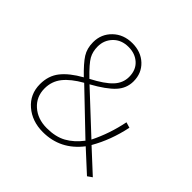

<svg xmlns="http://www.w3.org/2000/svg" viewBox="-170 -876 1069 1069"><g transform="rotate(45 364.5 -341.5)"><path d="M300 -693Q368 -693 411.5 -652Q455 -611 455 -547Q455 -492 416.5 -450.5Q378 -409 293 -362L518 -152Q566 -248 588 -358L621 -348Q596 -228 540 -131L672 -9L645 10L522 -103Q435 10 297 10Q212 10 154.5 -39.5Q97 -89 97 -168Q97 -234 133.5 -280Q170 -326 243 -367Q186 -422 163.5 -457.5Q141 -493 141 -542Q141 -606 186 -649.5Q231 -693 300 -693ZM300 -663Q244 -663 210 -628Q176 -593 176 -543Q176 -503 193 -472.5Q210 -442 271 -383Q350 -424 385 -461.5Q420 -499 420 -547Q420 -601 386 -632Q352 -663 300 -663ZM266 -347Q199 -309 165.5 -267Q132 -225 132 -169Q132 -104 178.5 -62.5Q225 -21 297 -21Q366 -21 413 -47Q460 -73 499 -124Z"/></g></svg>

Font: Fira Sans UltraLight
Style: Regular
Weight: 200
Designer: Carrois Corporate & Edenspiekermann AG
Foundry: Carrois Corporate GbR & Edenspiekermann AG
Version: Version 4.106;PS 004.106;hotconv 1.0.70;makeotf.lib2.5.58329